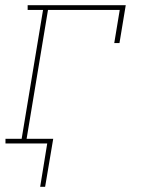

<svg xmlns="http://www.w3.org/2000/svg" viewBox="-20 -550 540 736"><path d="M134 166 161 0H1V-18H63L145 -512H86V-530H462L438 -385H418L439 -512H164L82 -18H184L153 166Z"/></svg>

Font: Iosevka Slab Thin Oblique
Style: Regular
Weight: 100
Italic angle: -9°
Monospace: yes
Designer: Belleve Invis
Foundry: Belleve Invis
Version: Version 11.1.0; ttfautohint (v1.8.3)